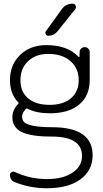

<svg xmlns="http://www.w3.org/2000/svg" viewBox="-20 -796 547 1023"><path d="M88.9 -368.2Q88.9 -306.6 129.9 -272Q170.9 -237.3 245.1 -237.3Q316.4 -237.3 357.9 -272.5Q399.4 -307.6 399.4 -368.2Q399.4 -432.6 355 -470.7Q310.5 -508.8 237.3 -508.8Q170.9 -508.8 129.9 -470.2Q88.9 -431.6 88.9 -368.2ZM417 35.2Q417 -68.4 254.9 -68.4Q253.9 -68.4 252 -68.4Q144.5 -68.4 95.2 -92.8Q45.9 -117.2 45.9 -170.9Q45.9 -210.9 77.1 -242.2Q82 -247.1 76.2 -252Q33.2 -295.9 33.2 -369.1Q33.2 -451.2 87.4 -503.4Q141.6 -555.7 226.6 -555.7Q340.8 -555.7 399.4 -492.2Q400.4 -491.2 401.9 -491.7Q403.3 -492.2 403.3 -494.1L404.3 -518.6Q404.3 -529.3 412.1 -537.1Q419.9 -544.9 431.2 -544.9Q442.4 -544.9 450.2 -537.1Q458 -529.3 458 -517.6V-369.1Q458 -286.1 402.3 -239.3Q346.7 -192.4 246.1 -192.4Q174.8 -192.4 128.9 -215.8Q122.1 -219.7 117.2 -214.8Q97.7 -194.3 97.7 -174.8Q97.7 -158.2 107.4 -146.5Q117.2 -134.8 153.8 -126.5Q190.4 -118.2 256.8 -118.2Q473.6 -118.2 473.6 31.2Q473.6 111.3 409.2 159.2Q344.7 207 228.5 207Q140.6 207 59.6 174.8Q33.2 165 33.2 135.7Q33.2 126 41.5 121.1Q49.8 116.2 58.6 120.1Q140.6 158.2 228.5 158.2Q315.4 158.2 366.2 124Q417 89.8 417 35.2ZM367.2 -776.4Q377.9 -776.4 382.8 -766.6Q384.8 -761.7 384.8 -757.8Q384.8 -752.9 380.9 -747.1L286.1 -628.9Q267.6 -605.5 237.3 -605.5Q227.5 -605.5 223.6 -614.3Q221.7 -617.2 221.7 -621.1Q221.7 -626 224.6 -629.9L308.6 -746.1Q330.1 -776.4 367.2 -776.4Z"/></svg>

Font: irohamaru Light
Style: Regular
Weight: 200
Designer: [Source Han Sans]
Ryoko NISHIZUKA  (kana & ideographs); Paul D. Hunt (Latin, Greek & Cyrillic); Wenlong ZHANG  (bopomofo
Version: Version 1.01